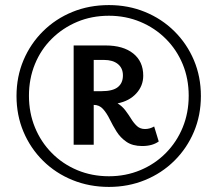

<svg xmlns="http://www.w3.org/2000/svg" viewBox="-20 -727 856 756"><path d="M409 9Q332 9 265.5 -18Q199 -45 149.5 -94Q100 -143 72.5 -208Q45 -273 45 -349Q45 -425 72.5 -490Q100 -555 149.5 -604Q199 -653 265 -680Q331 -707 409 -707Q485 -707 551 -680Q617 -653 666.5 -604Q716 -555 743.5 -490Q771 -425 771 -349Q771 -273 743.5 -208Q716 -143 666.5 -94Q617 -45 551 -18Q485 9 409 9ZM409 -33Q475 -33 532.5 -57Q590 -81 633 -124.5Q676 -168 699.5 -225.5Q723 -283 723 -350Q723 -417 699.5 -474Q676 -531 633 -574Q590 -617 532.5 -641Q475 -665 409 -665Q341 -665 284 -641Q227 -617 184 -574.5Q141 -532 117.5 -474.5Q94 -417 94 -350Q94 -283 117.5 -225.5Q141 -168 184 -124.5Q227 -81 284.5 -57Q342 -33 409 -33ZM540 -152Q502 -152 478 -168.5Q454 -185 439 -209Q424 -233 412 -257.5Q400 -282 385.5 -298Q371 -314 349 -314V-157H270V-548H396Q465 -548 504.5 -516.5Q544 -485 544 -429Q544 -389 516.5 -359Q489 -329 443 -320Q461 -309 473.5 -292.5Q486 -276 496.5 -259Q507 -242 519.5 -230.5Q532 -219 551 -219Q570 -219 587 -229L605 -170Q580 -152 540 -152ZM390 -491H349V-368H380Q424 -368 444 -384Q464 -400 464 -430Q464 -459 444 -475Q424 -491 390 -491Z"/></svg>

Font: Livvic Medium
Style: Regular
Weight: 500
Designer: Jacques Le Bailly, Baron von Fonthausen
Version: Version 1.001; ttfautohint (v1.8.2)